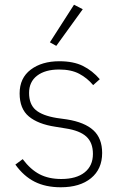

<svg xmlns="http://www.w3.org/2000/svg" viewBox="-20 -780 510 812"><path d="M45 -84 76 -107Q109 -63 147.5 -43Q186 -23 239 -23Q303 -23 338 -51Q373 -79 373 -129Q373 -177 345 -202.5Q317 -228 257 -237L214 -244Q141 -255 102 -287.5Q63 -320 63 -385Q63 -450 110 -485.5Q157 -521 231 -521Q291 -521 331 -501Q371 -481 402 -445L374 -420Q349 -450 315 -468Q281 -486 230 -486Q171 -486 137 -460Q103 -434 103 -387Q103 -339 131 -315Q159 -291 220 -281L263 -275Q338 -263 375 -229Q412 -195 412 -133Q412 -65 365 -26.5Q318 12 237 12Q173 12 126.5 -11.5Q80 -35 45 -84ZM330 -741 218 -586 191 -601 293 -760Z"/></svg>

Font: Anuphan ExtraLight
Style: Regular
Weight: 200
Designer: Cadson Demak
Version: Version 3.001